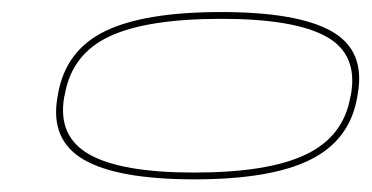

<svg xmlns="http://www.w3.org/2000/svg" viewBox="-20 -702 602 311"><path d="M295 -411.5Q171 -411.5 116 -443.2Q61 -475 73 -544L74 -550Q86.5 -620.5 150.2 -651.5Q214 -682.5 338 -682.5Q461.5 -682.5 516.8 -651.5Q572 -620.5 559.5 -550L558.5 -544Q546.5 -475 482.5 -443.2Q418.5 -411.5 295 -411.5ZM294.5 -422.5Q414.5 -422.5 475.5 -451.8Q536.5 -481 547.5 -545L548.5 -549Q560 -614.5 508 -643Q456 -671.5 338.5 -671.5Q218 -671.5 157.2 -643Q96.5 -614.5 85 -549L84 -545Q73 -481 124.8 -451.8Q176.5 -422.5 294.5 -422.5Z"/></svg>

Font: Anybody UltraExpanded Thin
Style: Italic
Weight: 100
Width: 9
Italic angle: -10°
Designer: Tyler Finck
Foundry: Etcetera Type Company
Version: Version 1.010; ttfautohint (v1.8.3) -l 8 -r 50 -G 200 -x 14 